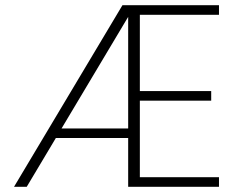

<svg xmlns="http://www.w3.org/2000/svg" viewBox="-20 -720 923 740"><path d="M34 0 452 -700H824V-663H519V-369H794V-332H519V-37H824V0H474V-655L83 0ZM171 -188 189 -225H494V-188Z"/></svg>

Font: DM Sans 11pt ExtraLight
Style: Regular
Weight: 250
Version: Version 4.004;gftools[0.9.30]